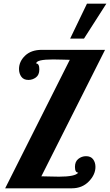

<svg xmlns="http://www.w3.org/2000/svg" viewBox="-20 -1020 596 1040"><path d="M404 -85Q386 -85 386 -116Q386 -145 404.5 -159.5Q423 -174 446 -174Q472 -174 484.5 -157Q497 -140 497 -116Q497 -74 461 -37Q425 0 369 0H8L358 -696Q349 -696 318 -697Q287 -698 268 -698Q176 -698 176 -676Q193 -676 193 -644Q193 -614 174.5 -600.5Q156 -587 134 -587Q108 -587 95.5 -604.5Q83 -622 83 -646Q83 -687 116 -718.5Q149 -750 206 -750H549L204 -65Q216 -65 249.5 -64Q283 -63 300 -63Q388 -63 404 -85ZM360 -811 451 -1000H556L435 -811Z"/></svg>

Font: Lobster Two
Style: Bold Italic
Weight: 700
Designer: Pablo Impallari
Foundry: Pablo Impallari. www.impallari.com
Version: Version 2.000